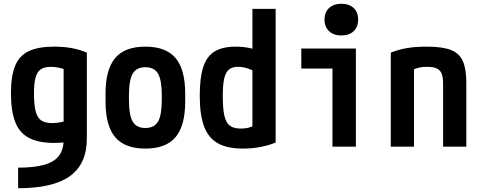

<svg xmlns="http://www.w3.org/2000/svg" viewBox="-20 -777 2540 1017"><path d="M76 111Q204 111 260.5 76.5Q317 42 317 -36V-467L345 -402Q316 -413 294 -418Q272 -423 251 -423Q216 -423 196.5 -410Q177 -397 168.5 -366.5Q160 -336 160 -282Q160 -222 169 -187.5Q178 -153 198.5 -139Q219 -125 257 -125Q277 -125 298.5 -129Q320 -133 349 -141L380 -33Q354 -27 326 -23.5Q298 -20 266 -20Q184 -20 133.5 -46.5Q83 -73 60.5 -131Q38 -189 38 -284Q38 -374 60 -428Q82 -482 132.5 -506Q183 -530 267 -530Q368 -530 440 -498V-44Q440 91 351 155.5Q262 220 76 220Z M750 10Q641 10 590 -50.5Q539 -111 539 -240V-280Q539 -409 590 -469.5Q641 -530 750 -530Q859 -530 910 -469.5Q961 -409 961 -280V-240Q961 -111 910 -50.5Q859 10 750 10ZM750 -99Q797 -99 817 -133Q837 -167 837 -249V-271Q837 -353 817 -387Q797 -421 750 -421Q703 -421 683 -387Q663 -353 663 -271V-249Q663 -167 683 -133Q703 -99 750 -99Z M1266 10Q1184 10 1134 -18Q1084 -46 1061 -107.5Q1038 -169 1038 -270Q1038 -365 1056.5 -422Q1075 -479 1117 -504.5Q1159 -530 1228 -530Q1269 -530 1307.5 -521.5Q1346 -513 1379 -495L1344 -392Q1311 -409 1287 -416Q1263 -423 1240 -423Q1210 -423 1192.5 -408.5Q1175 -394 1167.5 -360.5Q1160 -327 1160 -268Q1160 -201 1168.5 -164Q1177 -127 1197.5 -111.5Q1218 -96 1255 -96Q1308 -96 1344 -123L1317 -65V-730H1440V-22Q1407 -8 1362 1Q1317 10 1266 10Z M1741 0V-414H1576V-520H1865V0ZM1788 -589Q1748 -589 1723.5 -611.5Q1699 -634 1699 -673Q1699 -713 1723.5 -735Q1748 -757 1788 -757Q1829 -757 1853 -735Q1877 -713 1877 -673Q1877 -634 1853 -611.5Q1829 -589 1788 -589Z M2050 -498Q2091 -515 2137 -522.5Q2183 -530 2240 -530Q2321 -530 2366.5 -513Q2412 -496 2431 -454.5Q2450 -413 2450 -340V0H2327V-333Q2327 -368 2319 -387.5Q2311 -407 2292.5 -415Q2274 -423 2241 -423Q2223 -423 2208 -420.5Q2193 -418 2175.5 -411Q2158 -404 2131 -389L2173 -466V0H2050Z"/></svg>

Font: M PLUS 1 Code SemiBold
Style: Regular
Weight: 600
Designer: Coji Morishita
Foundry: UNDERFOREST DESIGN
Version: Version 1.005